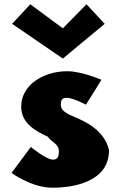

<svg xmlns="http://www.w3.org/2000/svg" viewBox="-20 -860 562 895"><path d="M121.3 -840 36.3 -749 273 -587 468.1 -749 383.1 -840 273 -728ZM292.5 -528C188.5 -528 78.8 -468 78.8 -363C78.8 -286 143.8 -250 202.5 -223C224.9 -193 254.5 -190 254.5 -153C254.5 -119 238.6 -116 225.5 -116C195.4 -116 123.8 -175 123.8 -175L33.8 -54C33.8 -54 126.3 15 224.9 15C315.7 15 488.2 -9 488.2 -160C464.3 -265 354.3 -303 305.7 -324C282.5 -338 263.5 -346 263.5 -373C263.5 -397 271.9 -404 292.5 -404C321 -404 380.6 -372 380.6 -372L453.1 -488C453.1 -488 361.8 -528 292.5 -528Z"/></svg>

Font: Blink
Style: Wide
Weight: 400
Designer: Mew Too
Foundry: Cannot Into Space Fonts
Version: Version 001.000